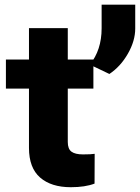

<svg xmlns="http://www.w3.org/2000/svg" viewBox="-20 -779 590 809"><path d="M4.9 -405.8V-528.3H102.1V-660.6H265.6V-528.3H373.5V-405.8H265.6V-180.7Q265.6 -151.4 281.2 -139.9Q296.9 -128.4 329.6 -128.4Q364.7 -128.4 378.9 -130.9L378.4 -5.4Q338.9 9.8 278.3 9.8Q195.8 9.8 148.9 -31Q102.1 -71.8 102.1 -155.8V-405.8ZM549.8 -759.3V-658.7Q549.8 -606.9 518.8 -552.7Q487.8 -498.5 440.9 -467.3L358.4 -506.8Q408.2 -567.9 408.2 -659.7V-759.3Z"/></svg>

Font: Bert Sans Black
Style: Regular
Weight: 900
Designer: Christian Robertson, Adam Twardoch, & Cristiano Sobral
Foundry: Google
Version: Version 12.135;January 10, 2020;FontCreator 12.0.0.2547 64-b